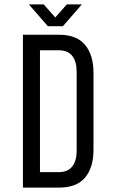

<svg xmlns="http://www.w3.org/2000/svg" viewBox="-20 -859 523 879"><path d="M180 -839H112L199 -739H268L355 -839H286L233 -779ZM249 -700H85V0H249C303.7 0 343.8 -15.3 369.5 -46C395.2 -76.7 408 -119 408 -173V-526C408 -580 395.2 -622.5 369.5 -653.5C343.8 -684.5 303.7 -700 249 -700ZM248 -71H163V-629H247C275.7 -629 296.8 -620.5 310.5 -603.5C324.2 -586.5 331 -562 331 -530V-170C331 -138 324.2 -113.5 310.5 -96.5C296.8 -79.5 276 -71 248 -71Z"/></svg>

Font: Bebas Neue Regular two
Style: Regular2
Weight: 400
Designer: Ryoichi Tsunekawa & LGV (GE)
Foundry: Free Software Foundation, Inc.
Version: Version 1.003 August 13, 2016